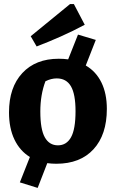

<svg xmlns="http://www.w3.org/2000/svg" viewBox="-20 -788 567 938"><path d="M255 12Q232 12 211 9L164 130L77 103L126 -21Q77 -51 50.5 -106.5Q24 -162 24 -239Q24 -361 89 -431Q154 -501 267 -501Q291 -501 313 -498L361 -619L448 -593L399 -468Q449 -439 475.5 -385Q502 -331 502 -256Q502 -130 437 -59Q372 12 255 12ZM263 -78Q305 -78 327 -117.5Q349 -157 349 -245Q349 -328 326.5 -366.5Q304 -405 257 -405Q230 -405 202 -391Q177 -325 177 -243Q177 -156 199 -117Q221 -78 263 -78ZM159 -561 130 -611 322 -768H341L394 -667Q336 -636 277.5 -610Q219 -584 159 -561Z"/></svg>

Font: Piazzolla
Style: Bold
Weight: 700
Designer: Juan Pablo del Peral
Foundry: Huerta Tipografica
Version: Version 1.330